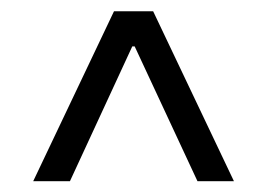

<svg xmlns="http://www.w3.org/2000/svg" viewBox="-20 -725 483 347"><path d="M210.4 -672.9H231.9V-641.1H210.4ZM40 -397.5 186 -704.6H256.8L402.8 -397.5H336.9L216.8 -655.3H225.6L106.4 -397.5Z"/></svg>

Font: Inter 16pt Light
Style: Regular
Weight: 300
Version: Version 4.001;git-66647c0bb